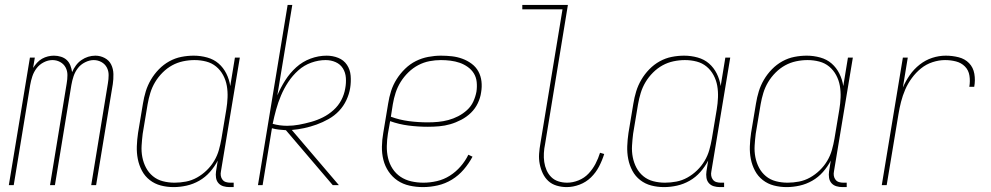

<svg xmlns="http://www.w3.org/2000/svg" viewBox="-20 -755 4040 783"><path d="M16 0 102 -520H122L115 -478Q122 -489 131 -499Q140 -509 151.5 -515.5Q163 -522 175.5 -525Q188 -528 200 -528Q215 -528 229 -523.5Q243 -519 252.5 -510Q262 -501 267 -488Q272 -475 274 -461Q280 -475 289.5 -488Q299 -501 312 -510Q325 -519 339.5 -523.5Q354 -528 369 -528Q389 -528 407 -518.5Q425 -509 433.5 -491.5Q442 -474 442.5 -453Q443 -432 440 -412L372 0H352L420 -415Q423 -432 423 -449Q423 -466 415.5 -480Q408 -494 393.5 -502Q379 -510 362 -510Q345 -510 327 -501Q309 -492 297.5 -477Q286 -462 280 -444Q274 -426 271 -408L204 0H184L252 -415Q255 -432 255 -449Q255 -466 247.5 -480Q240 -494 225.5 -502Q211 -510 194 -510Q176 -510 158.5 -501Q141 -492 129.5 -477Q118 -462 112 -444Q106 -426 103 -408L36 0Z M688 8Q661 8 636 1.5Q611 -5 591 -20.5Q571 -36 559 -58.5Q547 -81 542 -106.5Q537 -132 538 -159Q539 -186 543 -213L563 -333Q567 -358 574.5 -382.5Q582 -407 595.5 -430Q609 -453 628 -472.5Q647 -492 670.5 -505Q694 -518 719.5 -523Q745 -528 770 -528Q798 -528 825 -520.5Q852 -513 871.5 -496Q891 -479 903 -455Q915 -431 919 -404L938 -520H958L881 -56Q879 -47 880.5 -38Q882 -29 887.5 -22Q893 -15 901.5 -12.5Q910 -10 919 -10H933V8H916Q903 8 891 4.5Q879 1 871 -8Q863 -17 861 -30Q859 -43 861 -56L868 -100Q855 -75 836 -53.5Q817 -32 792.5 -18Q768 -4 741 2Q714 8 688 8ZM692 -10Q715 -10 738.5 -14.5Q762 -19 783.5 -31Q805 -43 823 -60.5Q841 -78 853.5 -99Q866 -120 872.5 -143Q879 -166 883 -189L903 -309Q907 -333 908 -357.5Q909 -382 905 -405Q901 -428 890 -448.5Q879 -469 861.5 -483.5Q844 -498 821 -504Q798 -510 773 -510Q750 -510 726.5 -505Q703 -500 682 -488.5Q661 -477 643 -459Q625 -441 612.5 -420Q600 -399 593 -376Q586 -353 582 -330L562 -210Q559 -186 557.5 -161.5Q556 -137 560.5 -114Q565 -91 575.5 -71Q586 -51 603.5 -36.5Q621 -22 644 -16Q667 -10 692 -10Z M1337 0 1146 -224Q1132 -225 1117.5 -226.5Q1103 -228 1089 -232L1051 0H1032L1153 -735H1172L1111 -366Q1124 -397 1143 -427Q1162 -457 1188 -480.5Q1214 -504 1246.5 -516Q1279 -528 1312 -528Q1337 -528 1359.5 -519Q1382 -510 1395 -490.5Q1408 -471 1410 -446Q1412 -421 1408 -396Q1404 -371 1392.5 -346.5Q1381 -322 1362.5 -302.5Q1344 -283 1320 -269.5Q1296 -256 1271 -247Q1246 -238 1220.5 -232.5Q1195 -227 1170 -225L1362 0ZM1151 -242Q1175 -242 1199.5 -246.5Q1224 -251 1249 -258Q1274 -265 1297 -276.5Q1320 -288 1340 -306Q1360 -324 1372 -347Q1384 -370 1388 -395Q1392 -416 1390.5 -437.5Q1389 -459 1378.5 -476Q1368 -493 1349 -501.5Q1330 -510 1308 -510Q1279 -510 1249.5 -499.5Q1220 -489 1196.5 -468Q1173 -447 1155.5 -420.5Q1138 -394 1126 -365.5Q1114 -337 1106 -308Q1098 -279 1092 -250Q1106 -246 1121 -244Q1136 -242 1151 -242Z M1705 8Q1677 8 1650 2Q1623 -4 1601.5 -18.5Q1580 -33 1565 -55Q1550 -77 1543.5 -103Q1537 -129 1537.5 -157Q1538 -185 1543 -213L1563 -333Q1567 -359 1575 -384Q1583 -409 1597.5 -432Q1612 -455 1632 -474.5Q1652 -494 1676 -506Q1700 -518 1726.5 -523Q1753 -528 1778 -528Q1801 -528 1823 -525.5Q1845 -523 1865.5 -515.5Q1886 -508 1903.5 -495Q1921 -482 1931 -463.5Q1941 -445 1943.5 -423Q1946 -401 1942 -378Q1939 -356 1928.5 -334Q1918 -312 1900.5 -295Q1883 -278 1861 -266.5Q1839 -255 1816.5 -248.5Q1794 -242 1771 -240Q1748 -238 1725 -238Q1685 -238 1646 -243Q1607 -248 1571 -261L1562 -210Q1558 -185 1557.5 -159.5Q1557 -134 1562.5 -110.5Q1568 -87 1581 -67Q1594 -47 1613.5 -34Q1633 -21 1657 -15.5Q1681 -10 1707 -10Q1734 -10 1762 -16.5Q1790 -23 1814.5 -38.5Q1839 -54 1858.5 -76.5Q1878 -99 1890 -124L1907 -116Q1892 -88 1871 -63.5Q1850 -39 1823 -22.5Q1796 -6 1765.5 1Q1735 8 1705 8ZM1725 -256Q1746 -256 1767 -258Q1788 -260 1808.5 -265.5Q1829 -271 1848.5 -281Q1868 -291 1884.5 -306Q1901 -321 1910 -340.5Q1919 -360 1923 -381Q1926 -401 1924 -420.5Q1922 -440 1912.5 -455.5Q1903 -471 1887.5 -482Q1872 -493 1854.5 -499Q1837 -505 1817.5 -507.5Q1798 -510 1778 -510Q1755 -510 1731.5 -505.5Q1708 -501 1686 -489.5Q1664 -478 1645.5 -460Q1627 -442 1614 -421Q1601 -400 1593.5 -377Q1586 -354 1582 -330L1574 -279Q1609 -266 1647.5 -261Q1686 -256 1725 -256Z M2291 8Q2270 8 2250 2Q2230 -4 2216 -17Q2202 -30 2193.5 -48Q2185 -66 2181 -86.5Q2177 -107 2178.5 -128Q2180 -149 2184 -171L2274 -717H2110V-735H2296L2203 -168Q2199 -149 2198 -130.5Q2197 -112 2199.5 -94.5Q2202 -77 2209 -61Q2216 -45 2228 -33Q2240 -21 2257 -15.5Q2274 -10 2293 -10Q2316 -10 2339.5 -19.5Q2363 -29 2380 -47Q2397 -65 2408.5 -87Q2420 -109 2427 -132L2444 -127Q2436 -101 2423 -76Q2410 -51 2390 -31.5Q2370 -12 2343.5 -2Q2317 8 2291 8Z M2688 8Q2661 8 2636 1.5Q2611 -5 2591 -20.5Q2571 -36 2559 -58.5Q2547 -81 2542 -106.5Q2537 -132 2538 -159Q2539 -186 2543 -213L2563 -333Q2567 -358 2574.5 -382.5Q2582 -407 2595.5 -430Q2609 -453 2628 -472.5Q2647 -492 2670.5 -505Q2694 -518 2719.5 -523Q2745 -528 2770 -528Q2798 -528 2825 -520.5Q2852 -513 2871.5 -496Q2891 -479 2903 -455Q2915 -431 2919 -404L2938 -520H2958L2881 -56Q2879 -47 2880.5 -38Q2882 -29 2887.5 -22Q2893 -15 2901.5 -12.5Q2910 -10 2919 -10H2933V8H2916Q2903 8 2891 4.5Q2879 1 2871 -8Q2863 -17 2861 -30Q2859 -43 2861 -56L2868 -100Q2855 -75 2836 -53.5Q2817 -32 2792.5 -18Q2768 -4 2741 2Q2714 8 2688 8ZM2692 -10Q2715 -10 2738.5 -14.5Q2762 -19 2783.5 -31Q2805 -43 2823 -60.5Q2841 -78 2853.5 -99Q2866 -120 2872.5 -143Q2879 -166 2883 -189L2903 -309Q2907 -333 2908 -357.5Q2909 -382 2905 -405Q2901 -428 2890 -448.5Q2879 -469 2861.5 -483.5Q2844 -498 2821 -504Q2798 -510 2773 -510Q2750 -510 2726.5 -505Q2703 -500 2682 -488.5Q2661 -477 2643 -459Q2625 -441 2612.5 -420Q2600 -399 2593 -376Q2586 -353 2582 -330L2562 -210Q2559 -186 2557.5 -161.5Q2556 -137 2560.5 -114Q2565 -91 2575.5 -71Q2586 -51 2603.5 -36.5Q2621 -22 2644 -16Q2667 -10 2692 -10Z M3188 8Q3161 8 3136 1.5Q3111 -5 3091 -20.5Q3071 -36 3059 -58.5Q3047 -81 3042 -106.5Q3037 -132 3038 -159Q3039 -186 3043 -213L3063 -333Q3067 -358 3074.5 -382.5Q3082 -407 3095.5 -430Q3109 -453 3128 -472.5Q3147 -492 3170.5 -505Q3194 -518 3219.5 -523Q3245 -528 3270 -528Q3298 -528 3325 -520.5Q3352 -513 3371.5 -496Q3391 -479 3403 -455Q3415 -431 3419 -404L3438 -520H3458L3381 -56Q3379 -47 3380.5 -38Q3382 -29 3387.5 -22Q3393 -15 3401.5 -12.5Q3410 -10 3419 -10H3433V8H3416Q3403 8 3391 4.5Q3379 1 3371 -8Q3363 -17 3361 -30Q3359 -43 3361 -56L3368 -100Q3355 -75 3336 -53.5Q3317 -32 3292.5 -18Q3268 -4 3241 2Q3214 8 3188 8ZM3192 -10Q3215 -10 3238.5 -14.5Q3262 -19 3283.5 -31Q3305 -43 3323 -60.5Q3341 -78 3353.5 -99Q3366 -120 3372.5 -143Q3379 -166 3383 -189L3403 -309Q3407 -333 3408 -357.5Q3409 -382 3405 -405Q3401 -428 3390 -448.5Q3379 -469 3361.5 -483.5Q3344 -498 3321 -504Q3298 -510 3273 -510Q3250 -510 3226.5 -505Q3203 -500 3182 -488.5Q3161 -477 3143 -459Q3125 -441 3112.5 -420Q3100 -399 3093 -376Q3086 -353 3082 -330L3062 -210Q3059 -186 3057.5 -161.5Q3056 -137 3060.5 -114Q3065 -91 3075.5 -71Q3086 -51 3103.5 -36.5Q3121 -22 3144 -16Q3167 -10 3192 -10Z M3576 0 3662 -520H3682L3662 -398Q3673 -424 3690 -448.5Q3707 -473 3730.5 -491.5Q3754 -510 3781.5 -519Q3809 -528 3837 -528Q3864 -528 3889.5 -521.5Q3915 -515 3932 -497.5Q3949 -480 3953.5 -454Q3958 -428 3953 -401H3933Q3937 -424 3933.5 -446.5Q3930 -469 3915 -484Q3900 -499 3878.5 -504.5Q3857 -510 3834 -510Q3809 -510 3783 -501.5Q3757 -493 3736 -476Q3715 -459 3698.5 -436.5Q3682 -414 3671.5 -389.5Q3661 -365 3654.5 -339.5Q3648 -314 3644 -289L3596 0Z"/></svg>

Font: Iosevka Thin
Style: Italic
Weight: 100
Italic angle: -9°
Monospace: yes
Designer: Belleve Invis
Foundry: Belleve Invis
Version: Version 32.5.0; ttfautohint (v1.8.4)